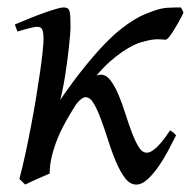

<svg xmlns="http://www.w3.org/2000/svg" viewBox="-20 -477 522 517"><path d="M454.1 -112.3Q443.8 -91.8 431.2 -68.4Q418.5 -44.9 404.5 -25.4Q390.6 -5.9 376 7.1Q361.3 20 347.2 20Q330.1 20 316.9 2.7Q303.7 -14.6 292.5 -41Q281.2 -67.4 271.7 -97.7Q262.2 -127.9 252.4 -154.3Q242.7 -180.7 232.7 -198Q222.7 -215.3 210.4 -215.3Q205.1 -215.3 198.5 -210.2Q191.9 -205.1 185.1 -196.3Q171.4 -174.8 158.4 -152.1Q145.5 -129.4 135.7 -105.7Q126 -82 119.9 -57.9Q113.8 -33.7 113.8 -9.8Q106.9 -6.8 98.1 -2.9Q89.4 1 80.3 4.9Q71.3 8.8 62.5 12.9Q53.7 17.1 47.9 20L32.2 4.9Q40.5 -25.9 48.3 -62.5Q56.2 -99.1 63.5 -137.2Q70.8 -175.3 76.9 -212.4Q83 -249.5 87.6 -281.2Q92.3 -313 94.7 -336.7Q97.2 -360.4 97.2 -372.1Q97.2 -383.3 95.9 -389.9Q94.7 -396.5 92.5 -399.7Q90.3 -402.8 86.9 -403.8Q83.5 -404.8 79.1 -404.8Q74.7 -404.8 66.2 -402.8Q57.6 -400.9 48.8 -398.4Q40 -396 33.4 -394Q26.9 -392.1 26.9 -392.1L20 -411.1Q40.5 -419.9 61.3 -428.2Q82 -436.5 100.1 -442.9Q118.2 -449.2 131.6 -453.1Q145 -457 150.9 -457Q157.7 -457 161.6 -454.8Q165.5 -452.6 167.2 -446.8Q168.9 -440.9 169.4 -430.2Q169.9 -419.4 169.9 -401.9Q169.9 -396 168.7 -382.1Q167.5 -368.2 165.5 -350.1Q163.6 -332 160.9 -311.3Q158.2 -290.5 155 -271Q151.9 -251.5 148.4 -234.9Q145 -218.3 142.1 -208Q176.8 -258.3 206.3 -294.9Q235.8 -331.5 260.3 -356.9Q284.7 -382.3 304.9 -398.2Q325.2 -414.1 341.3 -423.8Q357.4 -433.6 369.6 -438.5Q381.8 -443.4 391.1 -446.8Q413.6 -455.1 431.2 -456.1Q448.7 -457 466.8 -457Q470.2 -452.6 471.4 -449.2Q472.7 -445.8 474.1 -442.9Q468.3 -430.7 460.9 -417.5Q453.6 -404.3 447 -393.8Q440.4 -383.3 434.6 -376.5Q428.7 -369.6 425.8 -370.1Q417 -370.6 409.9 -371.1Q402.8 -371.6 395.5 -370.8Q388.2 -370.1 380.1 -368.4Q372.1 -366.7 361.8 -363.8Q352.1 -361.3 338.6 -354.7Q325.2 -348.1 309.1 -337.2Q293 -326.2 275.1 -310.3Q257.3 -294.4 239.7 -273.4Q243.7 -274.9 246.3 -275.4Q249 -275.9 251.5 -275.9Q266.1 -275.9 277.8 -260.3Q289.6 -244.6 299.3 -221.4Q309.1 -198.2 317.6 -170.9Q326.2 -143.6 335 -120.4Q343.8 -97.2 353.3 -81.5Q362.8 -65.9 375 -65.9Q382.8 -65.9 391.4 -71.8Q399.9 -77.6 408 -86.4Q416 -95.2 423.8 -105.7Q431.6 -116.2 438 -126Q443.8 -122.1 446.8 -120.1Q449.7 -118.2 454.1 -112.3Z"/></svg>

Font: Gentium
Style: Italic
Weight: 400
Italic angle: -7°
Designer: J. Victor Gaultney
Version: Version 1.02; 2005; OFL release